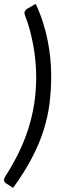

<svg xmlns="http://www.w3.org/2000/svg" viewBox="-38 -794 316 960"><path d="M143 -408.5Q143 -445 139.5 -485Q136 -525 128.8 -565Q121.5 -605 111.2 -643.5Q101 -682 87.5 -715.5Q82 -730 86.5 -738Q91 -746 99 -751L140.5 -774.5Q161 -731 175.8 -685.5Q190.5 -640 199.8 -594Q209 -548 213.5 -503Q218 -458 218 -416Q218 -346 210 -279.8Q202 -213.5 181 -146Q160 -78.5 123 -7Q86 64.5 27.5 145.5L-8 122.5Q-11.5 120 -14 117Q-16.5 114 -17.5 109.8Q-18.5 105.5 -17 99.8Q-15.5 94 -10.5 86.5Q26 29.5 54.5 -28.5Q83 -86.5 102.8 -147.8Q122.5 -209 132.8 -273.8Q143 -338.5 143 -408.5Z"/></svg>

Font: Lato 2
Style: Italic
Weight: 400
Italic angle: -7°
Designer: Lukasz Dziedzic with Adam Twardoch and Botio Nikoltchev
Foundry: tyPoland Lukasz Dziedzic
Version: Version 2.015; 2015-08-06; http://www.latofonts.com/